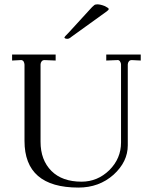

<svg xmlns="http://www.w3.org/2000/svg" viewBox="-20 -846 687 876"><path d="M35.2 -597.2H233.9V-569.8L185.1 -571.8H183.1Q174.3 -571.8 169.9 -565.9Q165 -559.6 165 -551.8V-199.2Q165 -115.7 214.8 -65.9Q263.7 -17.1 352.1 -17.1Q424.8 -17.1 479 -69.8Q532.2 -123 532.2 -195.8V-550.8Q532.2 -559.6 526.9 -566.9Q522 -573.2 514.2 -571.8L464.8 -569.8V-597.2H622.1V-569.8L583 -571.8H581.1Q572.3 -571.8 567.9 -565.9Q563 -559.6 563 -551.8V-183.1Q563 -107.9 498 -48.8Q432.1 9.8 337.9 9.8Q91.8 9.8 91.8 -203.1V-550.8Q91.8 -558.6 86.9 -566.9Q80.6 -573.2 73.2 -571.8L35.2 -569.8ZM476.1 -805.2Q476.1 -800.3 466.8 -793.9L306.2 -678.2Q295.4 -668.9 288.1 -668.9Q273.9 -668.9 273.9 -675.8Q273.9 -677.7 293 -696.8L388.2 -800.8Q401.4 -815.9 409.2 -821.8Q413.6 -826.2 423.8 -826.2Q438.5 -826.2 459 -817.9Q476.1 -809.1 476.1 -805.2Z"/></svg>

Font: Unna Light
Style: Regular
Weight: 300
Designer: Jorge de Buen Unna
Foundry: Omnibus-Type
Version: Version 2.007;PS 002.007;hotconv 1.0.88;makeotf.lib2.5.64775